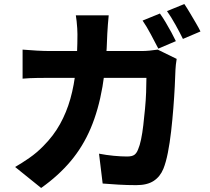

<svg xmlns="http://www.w3.org/2000/svg" viewBox="-20 -872 1040 952"><path d="M773 -805Q786 -787 801 -762Q816 -737 829.5 -712Q843 -687 852 -668L765 -631Q749 -662 728 -701.5Q707 -741 687 -770ZM894 -852Q907 -833 922 -807.5Q937 -782 951.5 -757.5Q966 -733 974 -716L887 -679Q872 -710 850 -749.5Q828 -789 808 -817ZM519 -796Q517 -779 515 -751Q513 -723 512 -705Q508 -557 488 -441.5Q468 -326 429.5 -235.5Q391 -145 330.5 -73Q270 -1 184 60L55 -44Q88 -63 125.5 -89Q163 -115 195 -148Q245 -198 277.5 -256.5Q310 -315 329 -382.5Q348 -450 356 -529Q364 -608 364 -702Q364 -713 363 -731Q362 -749 360 -766.5Q358 -784 356 -796ZM856 -580Q854 -568 852 -551.5Q850 -535 850 -526Q849 -493 846.5 -443Q844 -393 839.5 -335.5Q835 -278 828.5 -221Q822 -164 812.5 -115.5Q803 -67 790 -35Q774 4 742 25Q710 46 656 46Q612 46 568 43.5Q524 41 489 38L471 -110Q507 -103 544 -99.5Q581 -96 610 -96Q635 -96 646.5 -104.5Q658 -113 665 -132Q673 -150 679.5 -181Q686 -212 690.5 -251Q695 -290 699 -332Q703 -374 704.5 -414Q706 -454 706 -486H229Q204 -486 165 -485.5Q126 -485 92 -482V-626Q126 -623 163 -621Q200 -619 228 -619H682Q701 -619 721.5 -621Q742 -623 762 -626Z"/></svg>

Font: Noto Sans TC ExtraBold
Style: Regular
Weight: 800
Designer: Ryoko NISHIZUKA  (kana, bopomofo & ideographs); Paul D. Hunt (Latin, Greek & Cyrillic); Sandoll Communications , Soo-you
Foundry: Adobe
Version: Version 2.004-H2;hotconv 1.0.118;makeotfexe 2.5.65603